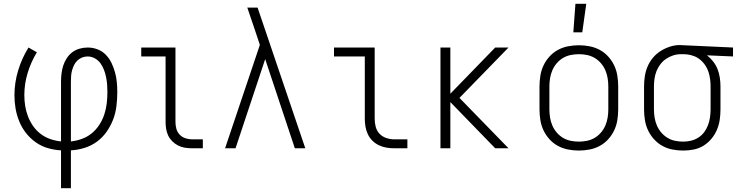

<svg xmlns="http://www.w3.org/2000/svg" viewBox="-20 -780 3890 1010"><path d="M301 210V11Q265 9 231 -1Q197 -11 168 -31.5Q139 -52 117 -80Q95 -108 81.5 -141Q68 -174 62 -208.5Q56 -243 56 -279Q56 -345 75.5 -409.5Q95 -474 130 -530L174 -505Q143 -454 125.5 -396.5Q108 -339 108 -280Q108 -251 112.5 -222.5Q117 -194 127.5 -167Q138 -140 154.5 -116.5Q171 -93 194 -75.5Q217 -58 244.5 -48.5Q272 -39 301 -36V-350Q301 -371 303.5 -392.5Q306 -414 312.5 -434.5Q319 -455 331 -473.5Q343 -492 360 -505Q377 -518 398.5 -524Q420 -530 441 -530Q468 -530 493 -520.5Q518 -511 536.5 -492Q555 -473 566.5 -449Q578 -425 585 -399.5Q592 -374 594.5 -348Q597 -322 597 -295Q597 -259 592.5 -222Q588 -185 575 -151Q562 -117 540.5 -86.5Q519 -56 489.5 -34.5Q460 -13 424.5 -2Q389 9 353 11V210ZM353 -36Q382 -39 411 -49.5Q440 -60 463 -79Q486 -98 502.5 -123.5Q519 -149 528.5 -177.5Q538 -206 541.5 -236Q545 -266 545 -296Q545 -316 543.5 -335.5Q542 -355 538 -374.5Q534 -394 527 -412.5Q520 -431 508.5 -447Q497 -463 479 -473Q461 -483 441 -483Q426 -483 412 -477.5Q398 -472 387 -461.5Q376 -451 369.5 -437.5Q363 -424 359 -409.5Q355 -395 354 -380Q353 -365 353 -350Z M1047 0H990Q971 0 952.5 -3Q934 -6 917 -14.5Q900 -23 886.5 -36.5Q873 -50 865 -66.5Q857 -83 854 -102Q851 -121 851 -139V-483H723V-530H903V-139Q903 -121 907.5 -103.5Q912 -86 924.5 -72.5Q937 -59 954.5 -53Q972 -47 990 -47H1047Z M1164 0 1347 -544 1317 -634Q1308 -660 1299 -686.5Q1290 -713 1281 -740H1335L1586 0H1531L1375 -469L1219 0Z M2123 0H2054Q2033 0 2012.5 -3.5Q1992 -7 1973 -16Q1954 -25 1939 -40Q1924 -55 1915 -74Q1906 -93 1902.5 -113.5Q1899 -134 1899 -155V-483H1737V-530H1951V-155Q1951 -133 1956.5 -112.5Q1962 -92 1976.5 -76.5Q1991 -61 2012 -54Q2033 -47 2054 -47H2123Z M2655 0H2585L2349 -243V0H2297V-530H2349V-287L2585 -530H2655L2397 -265Z M3025 12Q2997 12 2968.5 6.5Q2940 1 2915 -12.5Q2890 -26 2870.5 -47.5Q2851 -69 2839 -94.5Q2827 -120 2822.5 -148.5Q2818 -177 2818 -205V-325Q2818 -353 2822.5 -381.5Q2827 -410 2839 -435.5Q2851 -461 2870.5 -482.5Q2890 -504 2915 -517.5Q2940 -531 2968.5 -536.5Q2997 -542 3025 -542Q3053 -542 3081.5 -536.5Q3110 -531 3135 -517.5Q3160 -504 3179.5 -482.5Q3199 -461 3211 -435.5Q3223 -410 3227.5 -381.5Q3232 -353 3232 -325V-205Q3232 -177 3227.5 -148.5Q3223 -120 3211 -94.5Q3199 -69 3179.5 -47.5Q3160 -26 3135 -12.5Q3110 1 3081.5 6.5Q3053 12 3025 12ZM3025 -35Q3047 -35 3068.5 -39.5Q3090 -44 3108.5 -55Q3127 -66 3141.5 -83Q3156 -100 3164.5 -120Q3173 -140 3176.5 -161.5Q3180 -183 3180 -205V-325Q3180 -347 3176.5 -368.5Q3173 -390 3164.5 -410Q3156 -430 3141.5 -447Q3127 -464 3108.5 -475Q3090 -486 3068.5 -490.5Q3047 -495 3025 -495Q3003 -495 2981.5 -490.5Q2960 -486 2941.5 -475Q2923 -464 2908.5 -447Q2894 -430 2885.5 -410Q2877 -390 2873.5 -368.5Q2870 -347 2870 -325V-205Q2870 -183 2873.5 -161.5Q2877 -140 2885.5 -120Q2894 -100 2908.5 -83Q2923 -66 2941.5 -55Q2960 -44 2981.5 -39.5Q3003 -35 3025 -35ZM2996 -610 3007 -760H3064L3043 -610Z M3574 12Q3545 12 3517 6.5Q3489 1 3464.5 -12.5Q3440 -26 3420.5 -47.5Q3401 -69 3389 -94.5Q3377 -120 3372.5 -148.5Q3368 -177 3368 -205V-325Q3368 -352 3372 -378.5Q3376 -405 3386.5 -430Q3397 -455 3414.5 -476Q3432 -497 3455 -511.5Q3478 -526 3504 -534.5Q3530 -543 3556 -543Q3561 -543 3565.5 -542.5Q3570 -542 3575 -542L3836 -530V-483L3699 -489Q3717 -475 3731.5 -456.5Q3746 -438 3754.5 -416.5Q3763 -395 3766.5 -371.5Q3770 -348 3770 -325V-205Q3770 -177 3766 -149.5Q3762 -122 3751 -96.5Q3740 -71 3722 -49.5Q3704 -28 3680.5 -13.5Q3657 1 3629.5 6.5Q3602 12 3574 12ZM3574 -35Q3595 -35 3615.5 -40Q3636 -45 3654 -56.5Q3672 -68 3684.5 -85Q3697 -102 3704.5 -122Q3712 -142 3715 -163Q3718 -184 3718 -205V-325Q3718 -344 3715.5 -363.5Q3713 -383 3707 -401.5Q3701 -420 3690 -436.5Q3679 -453 3664 -465.5Q3649 -478 3630.5 -485Q3612 -492 3593 -494L3575 -495H3562Q3541 -495 3521 -488.5Q3501 -482 3484 -470.5Q3467 -459 3454 -442Q3441 -425 3433.5 -406Q3426 -387 3423 -366.5Q3420 -346 3420 -325V-205Q3420 -183 3423.5 -161.5Q3427 -140 3435.5 -120Q3444 -100 3458 -83.5Q3472 -67 3490.5 -55.5Q3509 -44 3530.5 -39.5Q3552 -35 3574 -35Z"/></svg>

Font: Lode Dark Term
Style: Regular
Weight: 400
Monospace: yes
Designer: Belleve Invis
Foundry: Belleve Invis
Version: Version 29.2.0